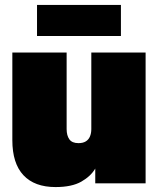

<svg xmlns="http://www.w3.org/2000/svg" viewBox="-20 -743 645 778"><path d="M205 15Q120 15 75 -33Q30 -81 30 -175V-530H250V-220Q250 -194 261 -178.5Q272 -163 298 -163Q316 -163 327.5 -170Q339 -177 344.5 -190Q350 -203 350 -220V-530H570V0H366V-60Q348 -29 309.5 -7Q271 15 205 15ZM130 -597V-723H470V-597Z"/></svg>

Font: Golos Text Black
Style: Regular
Weight: 900
Designer: A.Korolkova, Vitaly Kuzmin
Foundry: ParaType Ltd
Version: Version 2.004